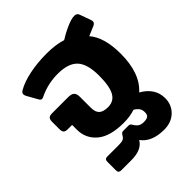

<svg xmlns="http://www.w3.org/2000/svg" viewBox="-213 -706 1028 1028"><g transform="rotate(-45 301.0 -192.0)"><path d="M298 138Q271 185 193 185H115Q105 185 100 180.5Q95 176 95 165V99Q95 80 114 80H199Q222 80 233 76Q244 72 251 59Q257 49 261 46Q265 43 274 43H310Q319 43 323 46Q327 49 333 59Q342 74 353.5 81Q365 88 384 88Q406 88 415.5 80.5Q425 73 425 54Q425 37 417 25Q409 13 391 2Q353 15 305 15Q202 15 151.5 -27.5Q101 -70 101 -137V-173H69Q51 -173 44 -180Q37 -187 37 -205V-261Q37 -278 44 -285.5Q51 -293 69 -293H192Q217 -293 227 -282.5Q237 -272 237 -250V-167Q237 -134 253 -119Q269 -104 305 -104Q349 -104 369.5 -140.5Q390 -177 390 -258Q390 -345 355 -383Q320 -421 240 -421Q167 -421 103 -391Q92 -385 86 -385Q77 -385 70 -398L37 -457Q32 -467 32 -473Q32 -485 45 -492Q84 -515 144.5 -527.5Q205 -540 274 -540Q343 -540 392 -524Q420 -542 449 -555.5Q478 -569 496 -574Q511 -578 523 -578Q541 -578 547 -562L570 -498Q572 -493 572 -486Q572 -474 556 -467L502 -444Q555 -383 555 -258Q555 -111 478 -42Q555 2 555 78Q555 128 521 161Q487 194 432 194Q338 194 298 138Z"/></g></svg>

Font: Mitr Medium
Style: Regular
Weight: 500
Designer: Thanarat Vachiruckul
Foundry: Cadson Demak
Version: Version 1.003